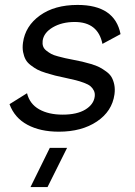

<svg xmlns="http://www.w3.org/2000/svg" viewBox="-20 -530 554 787"><path d="M221.2 9.8Q145 9.8 92.3 -18.6Q39.6 -46.9 19 -103L90.8 -147.9Q101.6 -104 140.4 -82Q179.2 -60.1 236.8 -60.1Q295.4 -60.1 329.6 -80.8Q363.8 -101.6 368.2 -133.8Q370.1 -147.9 364.7 -158.7Q359.4 -169.4 350.6 -176.8Q341.8 -184.1 324 -190.7Q306.2 -197.3 290.5 -201.2Q274.9 -205.1 248 -210.9Q222.2 -216.3 206.3 -220.2Q190.4 -224.1 168.5 -231Q146.5 -237.8 133.5 -244.6Q120.6 -251.5 106.2 -262.5Q91.8 -273.4 85 -286.1Q78.1 -298.8 74.7 -316.4Q71.3 -334 74.2 -355Q83.5 -423.3 143.6 -466.6Q203.6 -509.8 297.9 -509.8Q450.7 -509.8 474.1 -390.1L399.9 -350.1Q381.8 -439.9 286.1 -439.9Q233.9 -439.9 196.5 -418Q159.2 -396 154.8 -362.8Q153.3 -350.1 156.7 -340.1Q160.2 -330.1 170.2 -322.3Q180.2 -314.5 189.9 -309.1Q199.7 -303.7 217.5 -299.1Q235.4 -294.4 246.8 -291.7Q258.3 -289.1 278.8 -285.2Q302.2 -280.8 317.1 -277.3Q332 -273.9 353.3 -267.6Q374.5 -261.2 387.7 -254.4Q400.9 -247.6 415.5 -236.8Q430.2 -226.1 437.5 -213.4Q444.8 -200.7 448.5 -182.6Q452.1 -164.6 449.2 -143.1Q439.5 -73.7 377.2 -32Q314.9 9.8 221.2 9.8ZM105 236.8 184.1 76.2H254.9L174.8 236.8Z"/></svg>

Font: Human Sans
Style: Italic
Weight: 400
Italic angle: -8°
Designer: Tim Radville
Foundry: Continuum
Version: Version 1.000;FEAKit 1.0